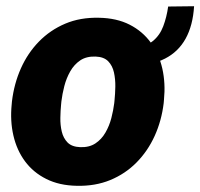

<svg xmlns="http://www.w3.org/2000/svg" viewBox="-20 -596 653 626"><path d="M528.3 -574.7 612.8 -575.7Q608.9 -512.7 585.2 -470Q561.5 -427.2 518.1 -405Q474.6 -382.8 411.6 -380.9L415 -442.9Q455.1 -443.4 478 -461.9Q501 -480.5 512.2 -510.3Q523.4 -540 528.3 -574.7ZM18.1 -255.4 19 -265.6Q25.9 -323.2 48.1 -373Q70.3 -422.9 106.9 -460.4Q143.6 -498 192.6 -518.8Q241.7 -539.6 302.7 -538.1Q360.4 -537.1 402.6 -515.6Q444.8 -494.1 471.7 -457Q498.5 -419.9 509.3 -372.1Q520 -324.2 514.6 -270.5L513.7 -259.8Q506.8 -202.6 484.4 -153.1Q461.9 -103.5 425.3 -66.4Q388.7 -29.3 339.6 -9Q290.5 11.2 230.5 9.8Q173.3 8.8 130.9 -12.5Q88.4 -33.7 61.5 -70.1Q34.7 -106.4 23.7 -154.1Q12.7 -201.7 18.1 -255.4ZM180.2 -265.6 179.2 -255.4Q177.2 -235.4 176.8 -211.9Q176.3 -188.5 181.4 -167Q186.5 -145.5 200.4 -131.3Q214.4 -117.2 241.7 -116.2Q271 -115.2 291 -128.4Q311 -141.6 323.7 -163.6Q336.4 -185.5 343 -210.9Q349.6 -236.3 352.5 -259.8L353.5 -270Q355.5 -289.6 356 -313.5Q356.4 -337.4 351.6 -359.6Q346.7 -381.8 332.8 -396.2Q318.8 -410.6 291.5 -411.6Q261.7 -412.6 241.7 -399.2Q221.7 -385.7 209 -363.3Q196.3 -340.8 189.7 -315.2Q183.1 -289.6 180.2 -265.6Z"/></svg>

Font: Roboto Black
Style: Italic
Weight: 900
Italic angle: -12°
Designer: Christian Robertson
Foundry: Google
Version: Version 3.0; 2020